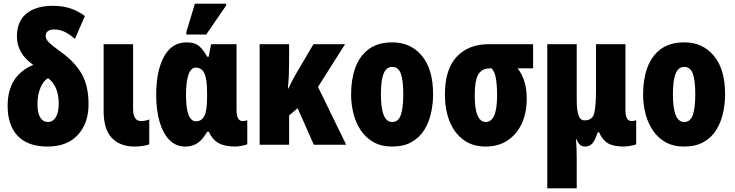

<svg xmlns="http://www.w3.org/2000/svg" viewBox="-20 -796 4041 1056"><path d="M242 10Q133 10 77.5 -48.5Q22 -107 22 -214Q22 -381 163 -439Q73 -502 73 -595Q73 -678 125 -721Q177 -764 271 -764Q324 -764 366.5 -750Q409 -736 447 -708L392 -582Q359 -611 332 -622.5Q305 -634 279 -634Q254 -634 242.5 -624Q231 -614 231 -598Q231 -582 247.5 -564.5Q264 -547 314 -511Q391 -456 429 -390Q467 -324 467 -223Q467 -118 408 -54Q349 10 242 10ZM243 -125Q271 -125 287 -151.5Q303 -178 303 -227Q303 -321 245 -366Q220 -354 203 -314.5Q186 -275 186 -225Q186 -174 201.5 -149.5Q217 -125 243 -125Z M717 10Q639 9 594.5 -38Q550 -85 550 -185V-553H712V-198Q712 -130 756 -130Q777 -130 801 -139V-2Q781 5 759 7.5Q737 10 717 10Z M999 10Q947 10 911.5 -26.5Q876 -63 857.5 -127Q839 -191 839 -274Q839 -406 882 -484.5Q925 -563 1006 -563Q1054 -563 1078.5 -539.5Q1103 -516 1119 -484H1128L1141 -553H1281V-189Q1281 -130 1315 -130Q1328 -130 1340 -135V-3Q1337 0 1324 3Q1311 6 1297 8Q1283 10 1275 10Q1216 10 1182 -9Q1148 -28 1129 -71H1119Q1097 -31 1068.5 -10.5Q1040 10 999 10ZM1058 -129Q1089 -129 1104 -158Q1119 -187 1119 -263V-285Q1119 -362 1104 -393Q1089 -424 1057 -424Q1030 -424 1016.5 -385Q1003 -346 1003 -273Q1003 -129 1058 -129ZM1005 -606V-620L1052 -776H1224V-766L1114 -606Z M1878 -553 1729 -318 1884 0H1706L1617 -201L1570 -161V0H1408V-553H1570V-458Q1570 -420 1568.5 -382.5Q1567 -345 1563 -309H1566Q1577 -332 1588 -353Q1599 -374 1608 -390L1704 -553Z M2362 -278Q2362 -225 2350.5 -173.5Q2339 -122 2313 -80.5Q2287 -39 2243.5 -14.5Q2200 10 2136 10Q2077 10 2034.5 -14Q1992 -38 1964.5 -79Q1937 -120 1924 -171.5Q1911 -223 1911 -278Q1911 -358 1934 -422.5Q1957 -487 2007 -525Q2057 -563 2138 -563Q2239 -563 2300.5 -489Q2362 -415 2362 -278ZM2075 -276Q2075 -125 2137 -125Q2171 -125 2184.5 -163.5Q2198 -202 2198 -278Q2198 -354 2184.5 -391Q2171 -428 2137 -428Q2105 -428 2090 -391Q2075 -354 2075 -276Z M2651 10Q2578 10 2528 -27.5Q2478 -65 2452.5 -129.5Q2427 -194 2427 -276Q2427 -415 2492 -484Q2557 -553 2668 -553H2912V-420H2827Q2853 -386 2865 -345Q2877 -304 2877 -253Q2877 -175 2849.5 -116Q2822 -57 2771.5 -23.5Q2721 10 2651 10ZM2652 -125Q2682 -125 2698 -160.5Q2714 -196 2714 -272Q2714 -327 2707.5 -364.5Q2701 -402 2684 -420H2674Q2631 -420 2611 -387.5Q2591 -355 2591 -272Q2591 -195 2607 -160Q2623 -125 2652 -125Z M2990 240V-553H3152V-246Q3152 -191 3161.5 -162.5Q3171 -134 3195 -134Q3239 -134 3248.5 -174Q3258 -214 3258 -300V-553H3420V-189Q3420 -130 3454 -130Q3467 -130 3479 -135V-3Q3476 0 3463 3Q3450 6 3436 8Q3422 10 3414 10Q3355 10 3324.5 -7.5Q3294 -25 3275 -68H3267Q3256 -31 3240.5 -10.5Q3225 10 3199 10Q3180 10 3169.5 0Q3159 -10 3150 -31H3148Q3150 -9 3151 21Q3152 51 3152 84V240Z M3968 -278Q3968 -225 3956.5 -173.5Q3945 -122 3919 -80.5Q3893 -39 3849.5 -14.5Q3806 10 3742 10Q3683 10 3640.5 -14Q3598 -38 3570.5 -79Q3543 -120 3530 -171.5Q3517 -223 3517 -278Q3517 -358 3540 -422.5Q3563 -487 3613 -525Q3663 -563 3744 -563Q3845 -563 3906.5 -489Q3968 -415 3968 -278ZM3681 -276Q3681 -125 3743 -125Q3777 -125 3790.5 -163.5Q3804 -202 3804 -278Q3804 -354 3790.5 -391Q3777 -428 3743 -428Q3711 -428 3696 -391Q3681 -354 3681 -276Z"/></svg>

Font: Noto Sans ExtraCondensed Black
Style: Regular
Weight: 900
Width: 2
Designer: Monotype Design Team
Foundry: Monotype Imaging Inc.
Version: Version 2.013; ttfautohint (v1.8.4.7-5d5b)